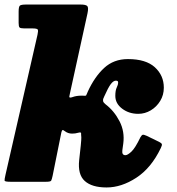

<svg xmlns="http://www.w3.org/2000/svg" viewBox="-43 -800 779 845"><path d="M664.5 -148Q622.5 -60.5 557 -17.8Q491.5 25 426 25Q361.5 25 330 -3.5Q298.5 -32 305.5 -96L312.5 -160Q313.5 -171.5 314.5 -183.5Q315.5 -195.5 314 -207Q315 -215.5 311.8 -216.8Q308.5 -218 300 -215.5Q289 -212 274 -212Q256 -212 242 -223Q234 -229.5 231.5 -227.2Q229 -225 227 -217L188.5 -26Q185 -10 182.2 -5Q179.5 0 160 0H3Q-22 0 -22.8 -5.2Q-23.5 -10.5 -19 -30L122 -647Q126 -664.5 123.2 -669.8Q120.5 -675 98.5 -675H63Q47 -675 43 -679.2Q39 -683.5 39 -699V-749Q39 -771 44.8 -775.5Q50.5 -780 72 -780H311.5Q334.5 -780 341 -773.5Q347.5 -767 342 -741L265 -390Q263 -382.5 262 -375Q261 -367.5 275.5 -372.5Q293 -379 315.5 -379Q318.5 -379 321.5 -379Q324.5 -379 327.5 -378.5Q334.5 -378 336 -380Q337.5 -382 339.5 -387.5Q340.5 -390 341.5 -392.2Q342.5 -394.5 343.5 -397Q373 -461.5 415.2 -500.8Q457.5 -540 520 -540Q599 -540 638.5 -504Q678 -468 678 -414Q678 -382 662.2 -356Q646.5 -330 620.8 -314.5Q595 -299 565.5 -299Q524.5 -299 494.5 -321.8Q464.5 -344.5 464.5 -378Q464.5 -402 470.8 -415Q477 -428 477 -436Q477 -442 473.8 -443.5Q470.5 -445 467 -445Q456 -445 444.5 -429.8Q433 -414.5 415.5 -375Q415 -373 414 -371.2Q413 -369.5 412 -367Q409.5 -361 410.8 -354.8Q412 -348.5 421.5 -341Q459.5 -312 483 -266.5Q506.5 -221 499.5 -168L495.5 -139Q492.5 -117 509 -117Q518.5 -117 535.2 -132.5Q552 -148 575 -196Q580.5 -205.5 585 -206.8Q589.5 -208 602 -202.5L657.5 -175.5Q667.5 -170.5 669.2 -165.8Q671 -161 664.5 -148Z"/></svg>

Font: Besley* Fatface
Style: Italic
Weight: 900
Italic angle: -13°
Designer: Owen Earl
Foundry: indestructible type*
Version: Version 3.000; ttfautohint (v1.8.3)